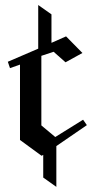

<svg xmlns="http://www.w3.org/2000/svg" viewBox="-20 -728 367 748"><path d="M180.5 -672.1 128.9 -708.4V-538.4L10.5 -487.4L18.9 -462.6L57.9 -476.3V-182.6L142.1 -121.1L148.4 -124.7V-36.3L199.5 0V-158.9L318.4 -240.5L303.7 -261.6L195.3 -194.2L141.1 -239.5V-510.5L188.9 -526.3L235.3 -485.3L301.1 -521.6L237.4 -586.3L180.5 -561.1Z"/></svg>

Font: MM Bagan
Style: Regular
Weight: 400
Designer: Khon Soe Zaw Thu
Version: Version 1.00 July 10, 2016, initial release